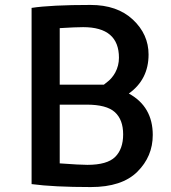

<svg xmlns="http://www.w3.org/2000/svg" viewBox="-20 -746 693 778"><path d="M108 0V-714Q186 -726 347 -726Q455 -726 518.5 -666.5Q582 -607 582 -525Q582 -424 502 -367Q599 -314 599 -199Q599 -112 536.5 -50Q474 12 348 12Q198 12 108 0ZM222 -403H401Q412 -412 418.5 -417Q425 -422 433 -431.5Q441 -441 447 -452Q462 -480 462 -512Q462 -636 317 -636Q286 -636 222 -632ZM222 -84Q304 -78 334 -78Q414 -78 446.5 -110Q479 -142 479 -201.5Q479 -261 445.5 -291.5Q412 -322 331 -322H222Z"/></svg>

Font: Convergence
Style: Regular
Weight: 400
Designer: Nicolas Silva and John Vargas
Foundry: Nicolas Silva and Jonh Vargas
Version: Version 1.002